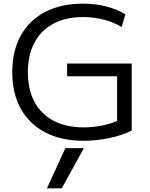

<svg xmlns="http://www.w3.org/2000/svg" viewBox="-20 -760 820 1050"><path d="M317.7 270H236.6L337.6 50H438.7ZM437.7 10Q316.3 10 228.8 -35.2Q141.3 -80.3 94.2 -164.5Q47 -248.7 47 -365Q47 -481.7 93.8 -565.7Q140.7 -649.7 227.2 -694.8Q313.7 -740 433.7 -740Q499.7 -740 558.8 -725.3Q618 -710.7 665.7 -681.3L645 -612.3Q601 -639.3 546.7 -652.9Q492.3 -666.6 433.7 -666.6Q339.7 -666.6 272.2 -630.6Q204.7 -594.6 168.6 -527.1Q132.4 -459.6 132.4 -365Q132.4 -270.4 168.6 -202.9Q204.7 -135.4 273.2 -99.4Q341.7 -63.4 437.7 -63.4Q490.7 -63.4 543.1 -74.4Q595.6 -85.4 635.3 -105.4L620.3 -73.7V-343H347V-412.4H700.3V-46Q648 -19.7 577.8 -4.8Q507.7 10 437.7 10Z"/></svg>

Font: M PLUS 2 Thin
Style: Regular
Weight: 100
Designer: Coji Morishita
Foundry: UNDERFOREST DESIGN
Version: Version 1.001